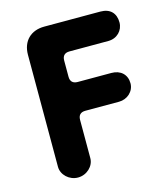

<svg xmlns="http://www.w3.org/2000/svg" viewBox="-102 -728 723 825"><g transform="rotate(-15 260.0 -316.0)"><path d="M144 16C183 16 216 -15 216 -51V-221C216 -242 227 -253 248 -253H398C435 -253 466 -281 466 -317C466 -356 439 -381 398 -381H248C227 -381 216 -392 216 -413V-485C216 -506 227 -517 248 -517H421C460 -517 488 -546 488 -582C488 -623 464 -648 421 -648H171C111 -648 72 -610 72 -549V-51C72 -15 105 16 144 16Z"/></g></svg>

Font: Dongle
Style: Bold
Weight: 700
Designer: Yanghee Ryu
Foundry: Yanghee Ryu
Version: Version 2.000